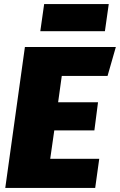

<svg xmlns="http://www.w3.org/2000/svg" viewBox="-20 -928 592 948"><path d="M511 -553H285L267 -423H464L446 -284H248L228 -144H470L450 0H6L103 -696H552ZM179 -774 198 -908H517L498 -774Z"/></svg>

Font: FiraGO Heavy
Style: Italic
Weight: 900
Italic angle: -8°
Designer: bBox Type GmbH
Foundry: bBox Type GmbH
Version: Version 1.001